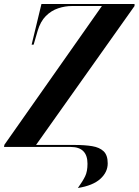

<svg xmlns="http://www.w3.org/2000/svg" viewBox="-52 -734 692 959"><path d="M337 205Q362 170 373.5 146Q385 122 385 84Q385 0 301 0H-32L-30 -11L457 -704H308Q273 -704 238.5 -692.5Q204 -681 177 -654Q150 -627 136 -580L116 -511H106L155 -714H620V-704L128 -10H320Q371 -10 408 -4Q445 2 465.5 21.5Q486 41 486 82Q486 126 449 159.5Q412 193 337 205Z"/></svg>

Font: Noto Serif Display ExtraCondensed
Style: Bold Italic
Weight: 700
Width: 2
Italic angle: -12°
Designer: Monotype Design Team
Foundry: Monotype Imaging Inc.
Version: Version 2.009